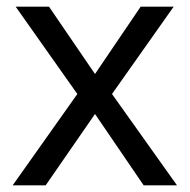

<svg xmlns="http://www.w3.org/2000/svg" viewBox="-20 -556 569 576"><path d="M212 -274 27 -536H127L265 -334L402 -536H501L316 -274L511 0H411L265 -214L117 0H18Z"/></svg>

Font: Noto Sans Ambassadori
Style: Regular
Weight: 400
Designer: Monotype Design Team
Foundry: Monotype Imaging Inc.
Version: Version 2.013